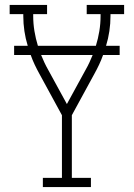

<svg xmlns="http://www.w3.org/2000/svg" viewBox="-20 -755 540 775"><path d="M153 0V-37H230V-290L139 -457Q129 -475 120 -494Q111 -513 104 -533H37V-570H92Q83 -599 78.5 -629.5Q74 -660 74 -691V-698H19V-735H170V-698H114V-691Q114 -660 119 -629.5Q124 -599 133 -570H367Q376 -599 381 -629.5Q386 -660 386 -691V-698H330V-735H481V-698H426V-691Q426 -660 421.5 -629.5Q417 -599 408 -570H463V-533H396Q389 -513 380 -494Q371 -475 361 -457L270 -290V-37H347V0ZM250 -335 326 -474Q334 -488 341 -503Q348 -518 354 -533H146Q152 -518 159 -503Q166 -488 174 -474Z"/></svg>

Font: Iosevka Curly Slab Extralight
Style: Regular
Weight: 200
Monospace: yes
Designer: Belleve Invis
Foundry: Belleve Invis
Version: Version 22.1.2; ttfautohint (v1.8.4)